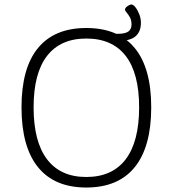

<svg xmlns="http://www.w3.org/2000/svg" viewBox="-20 -831 771 857"><path d="M365 6Q223 6 149.5 -85Q76 -176 76 -352Q76 -527 149.5 -616.5Q223 -706 365 -706Q508 -706 581.5 -616.5Q655 -527 655 -352Q655 -176 581.5 -85Q508 6 365 6ZM365 -41Q481 -41 541 -120Q601 -199 601 -352Q601 -504 541 -581.5Q481 -659 365 -659Q250 -659 190 -581.5Q130 -504 130 -352Q130 -199 190 -120Q250 -41 365 -41ZM474 -648V-680H504Q539 -680 553 -690.5Q567 -701 567 -721Q567 -741 560 -753.5Q553 -766 545.5 -774.5Q538 -783 538 -788Q538 -796 549 -803.5Q560 -811 566 -811Q575 -811 585 -798Q595 -785 602 -766.5Q609 -748 609 -729Q609 -690 585 -669Q561 -648 504 -648Z"/></svg>

Font: Asap ExtraLight
Style: Regular
Weight: 200
Designer: Pablo Cosgaya
Foundry: Omnibus-Type
Version: Version 3.001; ttfautohint (v1.8.4.7-5d5b)